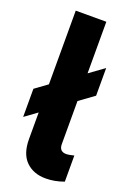

<svg xmlns="http://www.w3.org/2000/svg" viewBox="-138 -748 548 808"><g transform="rotate(20 135.5 -343.5)"><path d="M55 -122V-241L0 -201V-327L55 -367V-697H192V-466L258 -514V-390L192 -342V-149Q192 -116 224 -116Q234 -116 258 -122V-5Q217 10 177 10Q122 10 88.5 -23Q55 -56 55 -122Z"/></g></svg>

Font: Hanken Grotesk ExtraBold
Style: Regular
Weight: 800
Designer: Alfredo Marco Pradil
Foundry: Hanken Design Co.
Version: Version 3.014